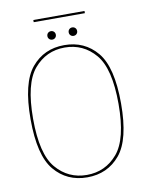

<svg xmlns="http://www.w3.org/2000/svg" viewBox="-83 -795 678 861"><g transform="rotate(-10 255.5 -364.5)"><path d="M245 4Q337.5 4 394.2 -63.8Q451 -131.5 451 -296.5Q451 -462 394.2 -530Q337.5 -598 245 -598Q152.5 -598 95.8 -530Q39 -462 39 -296.5Q39 -131.5 95.8 -63.8Q152.5 4 245 4ZM245 -7Q160.5 -7 105.5 -71.5Q50.5 -136 50.5 -296.5Q50.5 -457.5 105.5 -522.2Q160.5 -587 245 -587Q329.5 -587 384.5 -522.2Q439.5 -457.5 439.5 -296.5Q439.5 -136 384.5 -71.5Q329.5 -7 245 -7ZM197.5 -631.5Q205.5 -631.5 211 -637Q216.5 -642.5 216.5 -650.5Q216.5 -659 211 -664.5Q205.5 -670 197.5 -670Q189 -670 183.5 -664.5Q178 -659 178 -650.5Q178 -642.5 183.5 -637Q189 -631.5 197.5 -631.5ZM294 -631.5Q302.5 -631.5 308 -637Q313.5 -642.5 313.5 -650.5Q313.5 -659 308 -664.5Q302.5 -670 294 -670Q286 -670 280.5 -664.5Q275 -659 275 -650.5Q275 -642.5 280.5 -637Q286 -631.5 294 -631.5ZM128.5 -723H361.5V-733H128.5Z"/></g></svg>

Font: Anybody Thin
Style: Regular
Weight: 100
Designer: Tyler Finck
Foundry: Etcetera Type Company
Version: Version 1.114;gftools[0.9.25]